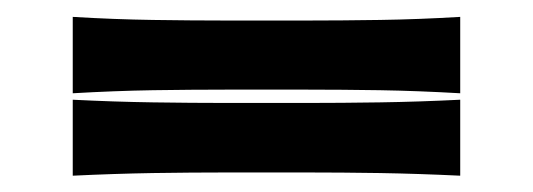

<svg xmlns="http://www.w3.org/2000/svg" viewBox="-20 -434 644 232"><path d="M67.9 -321.3V-413.6Q117.7 -410.6 164.8 -409.9Q211.9 -409.2 252.9 -409.2H351.1Q392.1 -409.2 439 -409.9Q485.8 -410.6 536.1 -413.6V-321.3Q485.8 -324.2 439 -325Q392.1 -325.7 351.1 -325.7H252.9Q211.9 -325.7 164.8 -325Q117.7 -324.2 67.9 -321.3ZM67.9 -221.7V-313.5Q117.7 -311 164.8 -310.3Q211.9 -309.6 252.9 -309.6H351.1Q392.1 -309.6 439 -310.3Q485.8 -311 536.1 -313.5V-221.7Q485.8 -224.1 439 -224.9Q392.1 -225.6 351.1 -225.6H252.9Q211.9 -225.6 164.8 -224.9Q117.7 -224.1 67.9 -221.7Z"/></svg>

Font: Pinar DS1 Medium
Style: Regular
Weight: 500
Designer: Amin Abedi
Version: Version 3.000